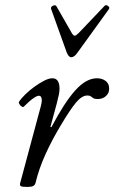

<svg xmlns="http://www.w3.org/2000/svg" viewBox="-20 -725 452 758"><path d="M88 13Q67 13 62.5 10Q58 7 59 0L141 -305Q142 -310 143.5 -316.5Q145 -323 145 -330Q145 -338 142 -342.5Q139 -347 133 -347Q126 -347 111.5 -337Q97 -327 74 -304Q71 -301 65.5 -304.5Q60 -308 56.5 -314Q53 -320 55 -323Q64 -337 80.5 -353Q97 -369 116.5 -383Q136 -397 154.5 -406.5Q173 -416 187 -416Q201 -416 208 -405.5Q215 -395 215 -375Q215 -365 212.5 -352Q210 -339 204 -316L179 -224L183 -223Q234 -320 277 -368Q320 -416 363 -416Q383 -416 397 -405.5Q411 -395 411 -375Q411 -357 398 -345.5Q385 -334 366 -334Q354 -334 348.5 -337.5Q343 -341 338.5 -344.5Q334 -348 325 -348Q303 -348 279.5 -319.5Q256 -291 221 -232Q186 -174 160 -117Q134 -60 120 -2Q118 5 111.5 9Q105 13 88 13ZM261 -499Q256 -499 251.5 -504Q247 -509 243 -519L182 -689Q180 -695 184 -699Q188 -703 194 -704Q200 -705 203 -700L262 -597Q269 -584 275 -584Q280 -584 291 -595L393 -702Q397 -706 402 -704Q407 -702 410 -698Q413 -694 410 -689L285 -516Q273 -499 261 -499Z"/></svg>

Font: Junicode VF
Style: Italic
Weight: 400
Italic angle: -11°
Designer: Peter S. Baker
Version: Version 2.209